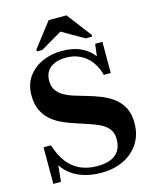

<svg xmlns="http://www.w3.org/2000/svg" viewBox="-133 -997 876 1095"><g transform="rotate(-15 305.0 -449.5)"><path d="M316 -33Q360 -33 392.5 -45Q425 -57 443 -84Q461 -111 461 -154Q461 -187 446 -209Q431 -231 404.5 -246Q378 -261 341 -273.5Q304 -286 261 -300Q222 -312 185.5 -328.5Q149 -345 120 -369.5Q91 -394 73.5 -431Q56 -468 56 -520Q56 -583 87.5 -627.5Q119 -672 171.5 -696Q224 -720 287 -720Q347 -720 390 -702.5Q433 -685 461 -654Q489 -623 506 -581L470 -605L483 -710H526V-526H485Q473 -573 447 -607Q421 -641 384 -659Q347 -677 302 -677Q261 -677 232.5 -664.5Q204 -652 189.5 -629Q175 -606 175 -573Q175 -541 189.5 -519Q204 -497 229.5 -482Q255 -467 288 -456.5Q321 -446 360 -435Q403 -423 442.5 -407Q482 -391 514 -366.5Q546 -342 564.5 -305.5Q583 -269 583 -215Q583 -147 550 -96Q517 -45 459.5 -17.5Q402 10 327 10Q267 10 216 -7.5Q165 -25 128.5 -61Q92 -97 73 -152L103 -117L91 0H46V-216H90Q109 -154 140.5 -113Q172 -72 216 -52.5Q260 -33 316 -33ZM367 -909H262L151 -765V-754H183L341 -847H277L439 -754H477V-765Z"/></g></svg>

Font: Roboto Serif 144pt SemiBold
Style: Regular
Weight: 600
Version: Version 1.008